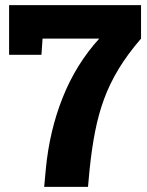

<svg xmlns="http://www.w3.org/2000/svg" viewBox="-20 -731 574 751"><path d="M152.8 0 159.2 -69.3Q173.3 -219.2 225.3 -349.6Q277.3 -480 368.2 -580.1H146.5L142.1 -516.6H15.6V-710.9H531.7V-580.1Q479 -519 444.1 -461.4Q409.2 -403.8 387.2 -344Q365.2 -284.2 352.1 -217Q338.9 -149.9 330.6 -69.3L324.2 0Z"/></svg>

Font: Roboto Slab Black
Style: Regular
Weight: 900
Designer: Google
Version: Version 2.000; ttfautohint (v1.8.1.43-b0c9)